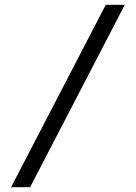

<svg xmlns="http://www.w3.org/2000/svg" viewBox="-20 -710 564 797"><path d="M498 -690 105 67H26L419 -690Z"/></svg>

Font: Exo 2 Medium
Style: Regular
Weight: 500
Designer: Natanael Gama
Foundry: Natanael Gama
Version: Version 2.010